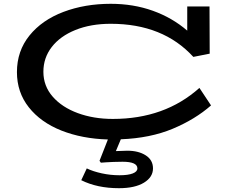

<svg xmlns="http://www.w3.org/2000/svg" viewBox="-20 -720 1206 1009"><path d="M784 165Q784 211 736.5 240Q689 269 605 269Q491 269 407 227L436 165Q469 181 515 191Q561 201 608 201Q653 201 677.5 191.5Q702 182 702 165Q702 130 624 130Q602 130 576 131Q550 132 537 133Q519 135 510 135L503 125L547 13Q411 9 302.5 -34Q194 -77 131.5 -156Q69 -235 69 -341Q69 -452 135 -533.5Q201 -615 313.5 -657.5Q426 -700 562 -700Q681 -700 783 -663.5Q885 -627 964 -559V-686H1081L1082 -438L996 -421Q837 -595 562 -595Q457 -595 376.5 -562.5Q296 -530 252 -473Q208 -416 208 -343Q208 -268 257 -212Q306 -156 389 -125.5Q472 -95 573 -95Q846 -95 1028 -258L1089 -166Q1006 -93 888 -43.5Q770 6 615 12L589 74Q629 72 649 72Q708 72 746 96.5Q784 121 784 165Z"/></svg>

Font: BioRhyme Expanded
Style: Bold
Weight: 700
Width: 7
Designer: Aoife Mooney
Foundry: Aoife Mooney Type
Version: Version 1.000